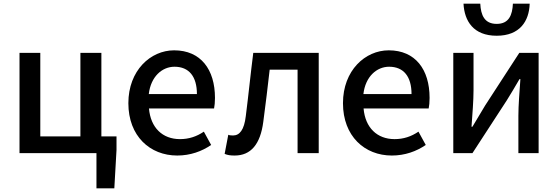

<svg xmlns="http://www.w3.org/2000/svg" viewBox="-20 -840 3060 1053"><path d="M619 -92H536V-550H421V-92H201V-550H87V0H509V193H607L619 -18Z M952 13C1024 13 1087 -10 1138 -45L1098 -118C1058 -91 1016 -77 967 -77C871 -77 806 -140 797 -245H1154C1157 -260 1159 -279 1159 -303C1159 -459 1081 -564 935 -564C806 -564 684 -454 684 -274C684 -93 803 13 952 13ZM1060 -324H796C807 -420 869 -474 937 -474C1017 -474 1060 -420 1060 -324Z M1267 13C1356 13 1408 -49 1424 -172C1437 -268 1448 -362 1459 -458H1612V0H1728V-550H1369C1354 -433 1343 -320 1328 -203C1319 -127 1294 -97 1258 -97C1246 -97 1237 -98 1232 -101L1212 4C1229 11 1244 13 1267 13Z M2129 13C2201 13 2264 -10 2315 -45L2275 -118C2235 -91 2193 -77 2144 -77C2048 -77 1983 -140 1974 -245H2331C2334 -260 2336 -279 2336 -303C2336 -459 2258 -564 2112 -564C1983 -564 1861 -454 1861 -274C1861 -93 1980 13 2129 13ZM2237 -324H1973C1984 -420 2046 -474 2114 -474C2194 -474 2237 -420 2237 -324Z M2704 -644C2831 -644 2882 -724 2885 -820H2793C2790 -757 2771 -709 2704 -709C2637 -709 2617 -757 2614 -820H2522C2527 -724 2577 -644 2704 -644ZM2466 -550V0H2571L2759 -289C2779 -321 2809 -371 2829 -406H2834C2829 -334 2823 -262 2823 -205V0H2934V-550H2828L2641 -262C2622 -229 2590 -178 2571 -145H2566C2571 -217 2577 -288 2577 -345V-550Z"/></svg>

Font: Spoqa Han Sans Neo Medium
Style: Regular
Weight: 500
Designer: [Spoqa Han Sans Neo] Dong-huui Kim ___ Younghwa Kang ___ Yujin Lee ___ [Noto Sans] Ryoko NISHIZUKA ____ (kana & ideograp
Foundry: Spoqa (http://www.spoqa-han-sans.com)
Version: Version 1.100;hotconv 1.0.109;makeotfexe 2.5.65596